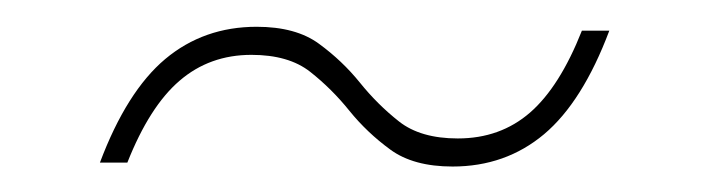

<svg xmlns="http://www.w3.org/2000/svg" viewBox="-20 -292 540 147"><path d="M446.5 -268.5Q426 -214 396.5 -189.2Q367 -164.5 326.5 -164.5Q296.5 -164.5 278.8 -177.5Q261 -190.5 247.5 -207.2Q234 -224 217.5 -237Q201 -250 172.5 -250Q140.5 -250 117.5 -230.2Q94.5 -210.5 77.5 -167.5H56.5Q77 -222 106.5 -246.8Q136 -271.5 176.5 -271.5Q206.5 -271.5 224.2 -258.5Q242 -245.5 255.5 -228.8Q269 -212 285.5 -199Q302 -186 330.5 -186Q363 -186 385.8 -205.8Q408.5 -225.5 425.5 -268.5Z"/></svg>

Font: Newsreader 16pt ExtraLight
Style: Italic
Weight: 275
Italic angle: -17°
Designer: Hugues Gentile
Foundry: Production Type
Version: Version 1.003; ttfautohint (v1.8.3)